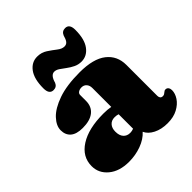

<svg xmlns="http://www.w3.org/2000/svg" viewBox="-197 -847 996 996"><g transform="rotate(-45 301.0 -349.0)"><path d="M27.5 -107.5Q27.5 -176.5 90.8 -217Q154 -257.5 263 -257.5Q293.5 -257.5 317 -253V-392Q317 -410.5 306.8 -422.2Q296.5 -434 279 -434Q266 -434 256.2 -427.8Q246.5 -421.5 246.5 -411V-368Q246.5 -326 217.8 -303Q189 -280 135.5 -280Q90 -280 67.8 -299.2Q45.5 -318.5 45.5 -353Q45.5 -386 76.5 -419Q107.5 -452 170 -474Q232.5 -496 327.5 -496Q428 -496 477.2 -457.2Q526.5 -418.5 526.5 -351.5V-124Q526.5 -115.5 531 -109.2Q535.5 -103 546 -103Q553 -103 557.5 -106Q562 -109 565.5 -112Q568.5 -114.5 571.8 -116.5Q575 -118.5 579.5 -118.5Q590.5 -118.5 596 -110.5Q601.5 -102.5 601.5 -91.5Q601.5 -67.5 585.5 -43.2Q569.5 -19 538.8 -2.5Q508 14 464 14Q419 14 386 -2.8Q353 -19.5 341 -46.5Q315 -17.5 272 -1.8Q229 14 181.5 14Q111.5 14 69.5 -20.8Q27.5 -55.5 27.5 -107.5ZM241 -147Q241 -118.5 254.8 -103.2Q268.5 -88 291.5 -88Q304.5 -88 317 -93V-199Q305.5 -203 291 -203Q268 -203 254.5 -188Q241 -173 241 -147ZM374.5 -528Q351.5 -528 332 -537.5Q312.5 -547 296 -559.5Q279.5 -572 265 -581.8Q250.5 -591.5 237 -591.5Q211.5 -591.5 199.5 -547.5Q190.5 -526 167.5 -526Q136 -526 136 -570Q136 -638.5 162.2 -674Q188.5 -709.5 229.5 -709.5Q260.5 -709.5 284.8 -693.5Q309 -677.5 329 -661.8Q349 -646 367 -646Q382 -646 390.2 -656.8Q398.5 -667.5 404.5 -690Q413.5 -711.5 436.5 -711.5Q468 -711.5 468 -667.5Q468 -599 441.5 -563.5Q415 -528 374.5 -528Z"/></g></svg>

Font: Fraunces 9pt S050 Black
Style: Regular
Weight: 900
Version: Version 1.000; ttfautohint (v1.8.3)